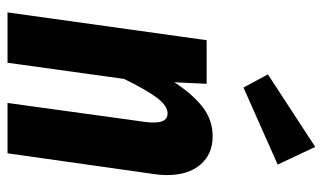

<svg xmlns="http://www.w3.org/2000/svg" viewBox="-194 -665 859 511"><g transform="rotate(90 235.5 -409.5)"><path d="M446 -424Q446 -406 443 -388L388 0H254L305 -370Q306 -377 306 -390Q306 -426 282 -426Q261 -426 239 -396Q217 -366 190 -310L147 0H13L87 -530H203L199 -444Q230 -492 264.5 -519Q299 -546 343 -546Q390 -546 418 -513.5Q446 -481 446 -424ZM418 -719 213 -628 178 -693 371 -819Z"/></g></svg>

Font: Fira Sans Compressed SemiBold
Style: Italic
Weight: 600
Width: 1
Italic angle: -8°
Designer: bBox Type GmbH & Carrois Corporate GbR & Edenspiekermann AG
Foundry: bBox Type GmbH & Carrois Corporate GbR & Edenspiekermann AG
Version: Version 4.301